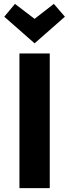

<svg xmlns="http://www.w3.org/2000/svg" viewBox="-20 -968 356 988"><path d="M80 0V-693H236V0ZM158 -745 2 -882 57 -948 158 -871 257 -948 314 -882Z"/></svg>

Font: Ubuntu Sans ExtraBold
Style: Regular
Weight: 800
Designer: Dalton Maag Ltd
Foundry: Dalton Maag Ltd
Version: Version 1.006; ttfautohint (v1.8.4.7-5d5b)